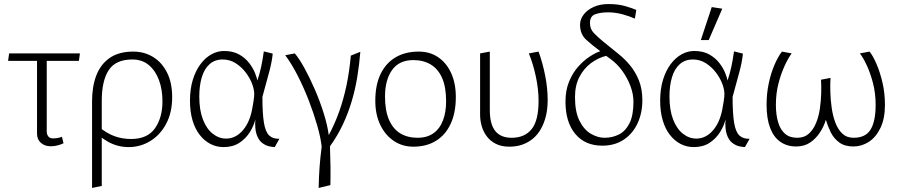

<svg xmlns="http://www.w3.org/2000/svg" viewBox="-20 -714 4438 949"><path d="M232 9Q201 9 182 -8Q163 -25 163 -54V-425L211 -434V-64Q211 -50 218.5 -40Q226 -30 242 -30Q267 -30 286 -38L294 -6Q287 -2 269 3.5Q251 9 232 9ZM20 -413 25 -450H375L370 -413Z M435 215V-213Q435 -286 456 -341Q477 -396 522 -427.5Q567 -459 639 -459Q693 -459 736.5 -432.5Q780 -406 805.5 -355.5Q831 -305 831 -234Q831 -158 801.5 -102.5Q772 -47 723 -17Q674 13 616 13Q589 13 563.5 6.5Q538 0 514.5 -13Q491 -26 467 -46V-88Q509 -54 547 -40.5Q585 -27 628 -27Q709 -27 746 -80Q783 -133 783 -213Q783 -271 766 -317.5Q749 -364 716 -392Q683 -420 634 -420Q552 -420 517.5 -367.5Q483 -315 483 -216V205Z M1085 13Q1050 13 1020 -2.5Q990 -18 967 -47.5Q944 -77 931.5 -119.5Q919 -162 919 -216Q919 -274 933 -319.5Q947 -365 971 -397Q995 -429 1025 -445.5Q1055 -462 1087 -462Q1132 -462 1162.5 -444.5Q1193 -427 1212 -402Q1231 -377 1240.5 -353Q1250 -329 1252 -316Q1263 -348 1270.5 -382.5Q1278 -417 1284 -460L1328 -449Q1324 -408 1311 -360Q1298 -312 1277 -235Q1277 -153 1284.5 -107.5Q1292 -62 1310.5 -44.5Q1329 -27 1361 -28L1338 13Q1325 13 1307.5 8.5Q1290 4 1273.5 -9.5Q1257 -23 1248 -50.5Q1239 -78 1242 -124Q1235 -93 1215 -61Q1195 -29 1163 -8Q1131 13 1085 13ZM1098 -29Q1146 -29 1182 -72Q1218 -115 1229 -190Q1231 -201 1233 -213Q1235 -225 1236 -236Q1239 -263 1228 -294.5Q1217 -326 1195.5 -354.5Q1174 -383 1145 -401.5Q1116 -420 1081 -420Q1042 -420 1016 -397Q990 -374 977.5 -332.5Q965 -291 965 -237Q965 -170 983 -123.5Q1001 -77 1031.5 -53Q1062 -29 1098 -29Z M1390 -441 1437 -450Q1458 -426 1484.5 -378Q1511 -330 1536.5 -271Q1562 -212 1580.5 -152.5Q1599 -93 1605 -46Q1635 -102 1656.5 -162.5Q1678 -223 1692.5 -291.5Q1707 -360 1714 -439L1761 -458Q1756 -395 1746 -334Q1736 -273 1718.5 -214Q1701 -155 1675 -99.5Q1649 -44 1611 9Q1613 61 1613.5 110Q1614 159 1613 201L1555 215Q1556 161 1559.5 112.5Q1563 64 1570 11Q1565 -34 1548 -93.5Q1531 -153 1506.5 -216.5Q1482 -280 1452 -339Q1422 -398 1390 -441Z M2023 11Q1969 11 1926.5 -17.5Q1884 -46 1859.5 -97Q1835 -148 1835 -216Q1835 -294 1861 -348Q1887 -402 1935 -430.5Q1983 -459 2050 -459Q2105 -459 2146 -431Q2187 -403 2210 -352.5Q2233 -302 2233 -234Q2233 -157 2207.5 -102Q2182 -47 2135 -18Q2088 11 2023 11ZM2044 -33Q2091 -33 2122.5 -55.5Q2154 -78 2169.5 -119Q2185 -160 2185 -213Q2185 -284 2165 -329Q2145 -374 2108.5 -395.5Q2072 -417 2023 -417Q1953 -417 1918 -368Q1883 -319 1883 -237Q1883 -167 1903 -121.5Q1923 -76 1959 -54.5Q1995 -33 2044 -33Z M2498 11Q2458 11 2430 -3.5Q2402 -18 2385 -41.5Q2368 -65 2360.5 -92.5Q2353 -120 2353 -146V-450L2401 -459V-170Q2401 -100 2428 -66.5Q2455 -33 2509 -33Q2573 -33 2607.5 -75.5Q2642 -118 2642 -215Q2642 -271 2629 -333.5Q2616 -396 2594 -450L2642 -459Q2662 -404 2674.5 -341Q2687 -278 2687 -219Q2687 -177 2678.5 -141.5Q2670 -106 2654 -77.5Q2638 -49 2615 -29.5Q2592 -10 2562.5 0.5Q2533 11 2498 11Z M2957 6Q2872 6 2823.5 -52Q2775 -110 2775 -212Q2775 -267 2792.5 -310Q2810 -353 2837 -383.5Q2864 -414 2893.5 -433.5Q2923 -453 2947 -461Q2906 -491 2876.5 -518.5Q2847 -546 2847 -592Q2847 -618 2864.5 -641.5Q2882 -665 2914 -679.5Q2946 -694 2987 -694Q3036 -694 3071.5 -683.5Q3107 -673 3125 -665L3118 -622Q3094 -633 3058 -643Q3022 -653 2985 -653Q2948 -653 2922 -643.5Q2896 -634 2896 -601Q2896 -571 2914.5 -551.5Q2933 -532 2962 -508L3035 -449Q3068 -423 3095 -390Q3122 -357 3138.5 -315Q3155 -273 3155 -218Q3155 -156 3131.5 -105Q3108 -54 3063.5 -24Q3019 6 2957 6ZM2968 -33Q3006 -33 3038.5 -49Q3071 -65 3091 -104Q3111 -143 3111 -211Q3111 -249 3096 -289Q3081 -329 3055.5 -364Q3030 -399 2998 -422L2976 -438Q2936 -428 2901 -402Q2866 -376 2844 -334Q2822 -292 2822 -234Q2822 -161 2844.5 -116.5Q2867 -72 2901 -52.5Q2935 -33 2968 -33Z M3409 13Q3374 13 3344 -2.5Q3314 -18 3291 -47.5Q3268 -77 3255.5 -119.5Q3243 -162 3243 -216Q3243 -274 3257 -319.5Q3271 -365 3295 -397Q3319 -429 3349 -445.5Q3379 -462 3411 -462Q3456 -462 3486.5 -444.5Q3517 -427 3536 -402Q3555 -377 3564.5 -353Q3574 -329 3576 -316Q3587 -348 3594.5 -382.5Q3602 -417 3608 -460L3652 -449Q3648 -408 3635 -360Q3622 -312 3601 -235Q3601 -153 3608.5 -107.5Q3616 -62 3634.5 -44.5Q3653 -27 3685 -28L3662 13Q3649 13 3631.5 8.5Q3614 4 3597.5 -9.5Q3581 -23 3572 -50.5Q3563 -78 3566 -124Q3559 -93 3539 -61Q3519 -29 3487 -8Q3455 13 3409 13ZM3422 -29Q3470 -29 3506 -72Q3542 -115 3553 -190Q3555 -201 3557 -213Q3559 -225 3560 -236Q3563 -263 3552 -294.5Q3541 -326 3519.5 -354.5Q3498 -383 3469 -401.5Q3440 -420 3405 -420Q3366 -420 3340 -397Q3314 -374 3301.5 -332.5Q3289 -291 3289 -237Q3289 -170 3307 -123.5Q3325 -77 3355.5 -53Q3386 -29 3422 -29ZM3444 -516 3498 -679 3550 -671 3483 -516Z M3915 10Q3870 10 3837 -13Q3804 -36 3786.5 -82Q3769 -128 3769 -196Q3769 -253 3780 -303.5Q3791 -354 3808.5 -394.5Q3826 -435 3845 -459L3893 -450Q3877 -429 3859 -390.5Q3841 -352 3828 -302.5Q3815 -253 3815 -196Q3815 -147 3826 -110Q3837 -73 3860 -53Q3883 -33 3920 -33Q3955 -33 3977.5 -53Q4000 -73 4013.5 -106Q4027 -139 4032.5 -177.5Q4038 -216 4039 -253.5Q4040 -291 4038 -320L4085 -329Q4083 -300 4084 -261.5Q4085 -223 4090.5 -183Q4096 -143 4108.5 -109Q4121 -75 4143 -54Q4165 -33 4199 -33Q4258 -33 4283 -73.5Q4308 -114 4308 -196Q4308 -253 4295 -303Q4282 -353 4264 -391.5Q4246 -430 4230 -450L4278 -459Q4295 -438 4312.5 -397.5Q4330 -357 4342 -305Q4354 -253 4354 -196Q4354 -128 4332 -82Q4310 -36 4274.5 -13Q4239 10 4198 10Q4155 10 4128 -10Q4101 -30 4086 -60.5Q4071 -91 4062 -122Q4053 -91 4033.5 -60.5Q4014 -30 3985 -10Q3956 10 3915 10Z"/></svg>

Font: Ancizar Sans Thin
Style: Regular
Weight: 100
Designer: Cesar Puertas, Viviana Monsalve, Julian Moncada, Julian Prieto, Jose Castro, Mariel Hernandez, Felipe Aragon, Sara Alarc
Version: Version 8.100